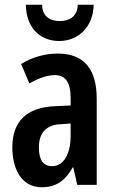

<svg xmlns="http://www.w3.org/2000/svg" viewBox="-20 -780 489 810"><path d="M375 -760H308C307 -710 272 -691 232 -691C191 -691 157 -712 158 -760H89C91 -660 151 -607 230 -607C310 -607 374 -667 375 -760ZM224 -554C170 -554 116 -539 69 -510L104 -428C147 -452 179 -463 213 -463C258 -463 278 -429 278 -366V-335L211 -332C95 -327 32 -270 32 -158C32 -70 69 10 156 10C217 10 255 -18 287 -74H289L306 0H388V-363C388 -489 334 -554 224 -554ZM237 -256 278 -259V-207C278 -128 247 -79 200 -79C164 -79 144 -103 144 -158C144 -218 174 -254 237 -256Z"/></svg>

Font: Noto Sans Sinhala UI ExtraCondensed SemiBold
Style: Regular
Weight: 600
Width: 2
Designer: Jelle Bosma - Monotype Design Team
Foundry: Monotype Imaging Inc.
Version: Version 2.006